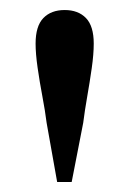

<svg xmlns="http://www.w3.org/2000/svg" viewBox="-20 -834 258 383"><path d="M109 -814Q136 -814 151.5 -798Q167 -782 167 -747Q167 -726 163 -698Q159 -670 154 -641.5Q149 -613 146 -589L123 -471H94L73 -589Q70 -613 64.5 -642Q59 -671 55 -699Q51 -727 51 -747Q51 -782 66.5 -798Q82 -814 109 -814Z"/></svg>

Font: Noto Serif KR SemiBold
Style: Regular
Weight: 600
Designer: Ryoko NISHIZUKA 西塚涼子 (kana & ideographs); Frank Grießhammer (Latin, Greek & Cyrillic); Wenlong ZHANG 张文龙 (bopomofo); San
Foundry: Adobe
Version: Version 2.003-H1;hotconv 1.1.1;makeotfexe 2.6.0